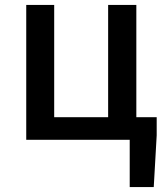

<svg xmlns="http://www.w3.org/2000/svg" viewBox="-20 -570 677 783"><path d="M536 -92V-550H421V-92H201V-550H87V0H509V193H607L619 -18V-92Z"/></svg>

Font: Noto Sans Japanese Medium
Style: Regular
Weight: 500
Designer: Ryoko NISHIZUKA (kana & ideographs); Paul D. Hunt (Latin, Greek & Cyrillic); Wenlong ZHANG (bopomofo); Sandoll Communica
Foundry: Adobe Systems Incorporated
Version: Version 1.000;PS 1;hotconv 1.0.78;makeotf.lib2.5.61930